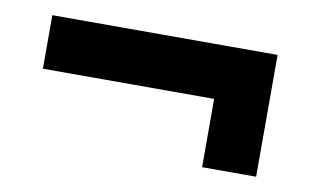

<svg xmlns="http://www.w3.org/2000/svg" viewBox="-40 -441 597 371"><g transform="rotate(10 258.5 -255.5)"><path d="M373 -136V-270H37V-375H479V-136Z"/></g></svg>

Font: Kanit Medium
Style: Regular
Weight: 500
Designer: Katatrad Team
Foundry: CadsonDemak
Version: Version 2.000; ttfautohint (v1.8.3)